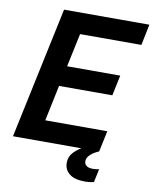

<svg xmlns="http://www.w3.org/2000/svg" viewBox="-98 -813 851 1064"><g transform="rotate(10 327.5 -281.0)"><path d="M18 0 175 -740H655L631 -622H286L246 -434H545L521 -319H221L179 -118H528L503 0Q503 0 493 4.5Q483 9 470 17.5Q457 26 447 38.5Q437 51 437 67Q437 82 448.5 91.5Q460 101 485 101Q498 101 509 99Q520 97 520 97L504 172Q504 172 490 175Q476 178 453 178Q395 178 366 154.5Q337 131 337 94Q337 59 358 36Q379 13 403 0Z"/></g></svg>

Font: Be Vietnam Pro SemiBold
Style: Italic
Weight: 600
Italic angle: -12°
Designer: Lam Bao, Tony Le, Vietanh Nguyen
Foundry: Yellow Type Foundry
Version: Version 1.002; ttfautohint (v1.8.3)